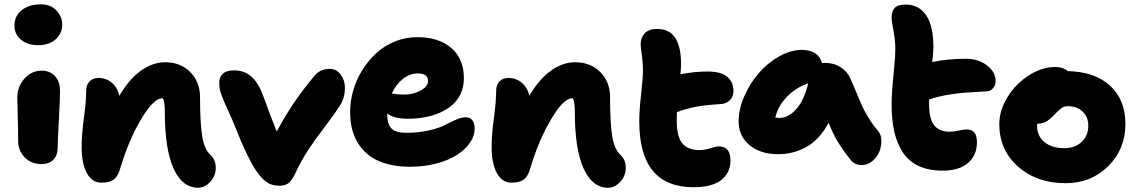

<svg xmlns="http://www.w3.org/2000/svg" viewBox="-20 -795 5268 889"><path d="M157.2 -585.9Q106.9 -585.9 76.9 -611.3Q46.9 -636.7 46.9 -675.8Q46.9 -721.2 80.6 -748Q114.3 -774.9 168.9 -774.9Q214.8 -774.9 241.5 -746.3Q268.1 -717.8 268.1 -681.2Q268.1 -640.6 238 -613.3Q208 -585.9 157.2 -585.9ZM171.9 -35.2Q124.5 -35.2 94.2 -66.7Q64 -98.1 64 -143.1Q64 -205.1 62 -263.2Q60.1 -321.3 60.1 -342.8Q60.1 -393.6 93 -430.7Q126 -467.8 172.9 -467.8Q210.4 -467.8 233.9 -443.6Q257.3 -419.4 257.8 -374Q258.3 -348.1 252.7 -242.4Q247.1 -136.7 247.1 -112.8Q247.1 -76.7 227.8 -55.9Q208.5 -35.2 171.9 -35.2Z M897 74.2Q823.7 74.2 783.4 -15.4Q743.2 -105 743.2 -275.9Q743.2 -323.7 733.9 -339.8H730Q691.4 -339.8 633.8 -243.9Q576.2 -147.9 534.2 -7.8Q524.4 24.4 504.9 37.6Q485.4 50.8 450.2 50.8Q405.8 50.8 381.8 5.9Q357.9 -39.1 357.9 -113.8Q357.9 -171.4 368.4 -247.6Q378.9 -323.7 378.9 -374Q378.9 -400.9 393.8 -417.5Q408.7 -434.1 436 -434.1Q471.7 -434.1 498.3 -411.4Q524.9 -388.7 532.2 -351.1Q578.1 -429.2 632.8 -468Q687.5 -506.8 744.1 -506.8Q816.4 -506.8 861.3 -460.9Q906.2 -415 906.2 -346.2Q906.2 -225.1 916.3 -164.1Q926.3 -103 955.1 -77.1Q979 -54.7 979 -19Q979 20 953.4 47.1Q927.7 74.2 897 74.2Z M1272 64.9Q1237.8 64.9 1212.6 46.9Q1187.5 28.8 1161.1 -12.2Q1124.5 -68.4 1073.2 -196.8Q1057.1 -238.3 1034.4 -287.1Q1011.7 -335.9 1003.4 -360.8Q995.1 -385.7 995.1 -413.1Q995.1 -438 1012 -453.6Q1028.8 -469.2 1063 -469.2Q1112.3 -469.2 1144.8 -439.7Q1177.2 -410.2 1198.2 -352.1Q1226.1 -274.9 1261.2 -186Q1300.8 -259.3 1340.6 -318.1Q1380.4 -377 1434.1 -441.9Q1461.4 -476.1 1506.3 -476.1Q1537.1 -476.1 1557.1 -450Q1577.1 -423.8 1577.1 -389.2Q1577.1 -343.3 1556.2 -310.1Q1527.3 -264.2 1484.1 -208Q1440.9 -151.9 1407 -100.6Q1373 -49.3 1343.3 16.1Q1328.6 43.9 1313.7 54.4Q1298.8 64.9 1272 64.9Z M1877.9 -22.9Q1821.3 -22.9 1775.1 -35.2Q1729 -47.4 1697 -69.6Q1665 -91.8 1643.3 -123.3Q1621.6 -154.8 1611.3 -192.9Q1601.1 -231 1601.1 -275.9Q1601.1 -324.7 1615 -374.3Q1628.9 -423.8 1656.2 -468.3Q1683.6 -512.7 1720.5 -547.4Q1757.3 -582 1807.4 -602.5Q1857.4 -623 1913.1 -623Q2010.7 -623 2069.3 -573Q2127.9 -522.9 2127.9 -432.1Q2127.9 -394 2113.8 -362.5Q2099.6 -331.1 2075 -309.6Q2050.3 -288.1 2017.1 -273.4Q1983.9 -258.8 1946.3 -252Q1908.7 -245.1 1867.7 -245.1Q1806.2 -245.1 1772.9 -269V-266.1Q1772.9 -219.7 1792.7 -200Q1812.5 -180.2 1861.8 -180.2Q1919.4 -180.2 1967.3 -191.4Q2015.1 -202.6 2040.3 -216.1Q2065.4 -229.5 2091.1 -240.7Q2116.7 -252 2134.8 -252Q2177.7 -252 2177.7 -198.2Q2177.7 -166 2156.5 -134.8Q2135.3 -103.5 2097.4 -78.6Q2059.6 -53.7 2002.2 -38.3Q1944.8 -22.9 1877.9 -22.9ZM1916 -455.1Q1877.4 -455.1 1845.5 -429.7Q1813.5 -404.3 1793.9 -361.8Q1829.1 -356.9 1849.1 -356.9Q1892.6 -356.9 1927.2 -375.7Q1961.9 -394.5 1961.9 -419.9Q1961.9 -455.1 1916 -455.1Z M2795.4 74.2Q2722.2 74.2 2681.9 -15.4Q2641.6 -105 2641.6 -275.9Q2641.6 -323.7 2632.3 -339.8H2628.4Q2589.8 -339.8 2532.2 -243.9Q2474.6 -147.9 2432.6 -7.8Q2422.9 24.4 2403.3 37.6Q2383.8 50.8 2348.6 50.8Q2304.2 50.8 2280.3 5.9Q2256.3 -39.1 2256.3 -113.8Q2256.3 -171.4 2266.8 -247.6Q2277.3 -323.7 2277.3 -374Q2277.3 -400.9 2292.2 -417.5Q2307.1 -434.1 2334.5 -434.1Q2370.1 -434.1 2396.7 -411.4Q2423.3 -388.7 2430.7 -351.1Q2476.6 -429.2 2531.2 -468Q2585.9 -506.8 2642.6 -506.8Q2714.8 -506.8 2759.8 -460.9Q2804.7 -415 2804.7 -346.2Q2804.7 -225.1 2814.7 -164.1Q2824.7 -103 2853.5 -77.1Q2877.4 -54.7 2877.4 -19Q2877.4 20 2851.8 47.1Q2826.2 74.2 2795.4 74.2Z M3190.9 71.8Q2939.9 71.8 2939.9 -232.9Q2939.9 -283.7 2948.5 -358.4Q2957 -433.1 2957 -473.1Q2957 -503.4 2951.7 -539.8Q2946.3 -576.2 2946.3 -589.8Q2946.3 -620.6 2965.3 -640.9Q2984.4 -661.1 3022.9 -661.1Q3133.3 -661.1 3133.3 -499Q3133.3 -476.6 3130.4 -451.2Q3198.7 -463.9 3255.4 -463.9Q3318.4 -463.9 3347.2 -439.5Q3376 -415 3376 -374Q3376 -347.2 3359.4 -330.8Q3342.8 -314.5 3315.9 -313Q3250 -309.1 3206.3 -301.3Q3162.6 -293.5 3114.3 -275.9Q3113.3 -263.7 3113.3 -238.8Q3113.3 -163.1 3138.9 -131.6Q3164.6 -100.1 3218.3 -100.1Q3242.7 -100.1 3269.3 -108.6Q3295.9 -117.2 3308.1 -117.2Q3362.3 -117.2 3362.3 -51.8Q3362.3 4.4 3320.1 38.1Q3277.8 71.8 3190.9 71.8Z M3582 -81.1Q3501 -81.1 3450.4 -123Q3399.9 -165 3399.9 -233.9Q3399.9 -289.1 3426 -348.9Q3452.1 -408.7 3492.7 -455.8Q3533.2 -502.9 3586.9 -533.4Q3640.6 -564 3691.9 -564Q3768.6 -564 3786.1 -502.9Q3788.6 -502.9 3793 -503.4Q3797.4 -503.9 3799.8 -503.9Q3841.3 -503.9 3873 -483.2Q3904.8 -462.4 3918 -430.2Q3928.7 -406.7 3945.6 -365.7Q3962.4 -324.7 3972.4 -302.7Q3982.4 -280.8 4002.2 -248.5Q4022 -216.3 4046.9 -187Q4060.5 -170.9 4061 -144Q4061.5 -117.2 4051.3 -92.3Q4041 -67.4 4019.3 -49.1Q3997.6 -30.8 3970.2 -30.8Q3937.5 -30.8 3918.9 -54.2Q3882.8 -99.6 3859.4 -138.2Q3835.9 -176.8 3816.9 -227.1Q3795.9 -187 3768.3 -157.7Q3740.7 -128.4 3709.7 -112.3Q3678.7 -96.2 3647.2 -88.6Q3615.7 -81.1 3582 -81.1ZM3588.9 -249Q3630.9 -249 3667.5 -290.8Q3704.1 -332.5 3722.2 -409.2Q3663.1 -388.7 3621.8 -345Q3580.6 -301.3 3569.8 -250Q3575.7 -249 3588.9 -249Z M4344.7 -4.9Q4280.3 -4.9 4233.9 -26.4Q4187.5 -47.9 4160.4 -89.1Q4133.3 -130.4 4120.8 -184.8Q4108.4 -239.3 4108.4 -310.1Q4108.4 -364.7 4116.9 -445.8Q4125.5 -526.9 4125.5 -570.8Q4125.5 -607.4 4116.9 -652.3Q4108.4 -697.3 4108.4 -713.9Q4108.4 -742.7 4122.6 -758.3Q4136.7 -773.9 4173.8 -773.9Q4233.9 -773.9 4267.8 -725.1Q4301.8 -676.3 4301.8 -576.2Q4301.8 -551.8 4296.4 -507.8Q4368.2 -522.9 4452.6 -522.9Q4509.8 -522.9 4549.8 -492.4Q4589.8 -461.9 4589.8 -419.9Q4589.8 -401.4 4578.6 -387.5Q4567.4 -373.5 4548.8 -372.1Q4477.1 -368.2 4444.1 -365.7Q4411.1 -363.3 4366 -355.5Q4320.8 -347.7 4281.7 -334V-315.9Q4281.7 -245.1 4305.2 -215.1Q4328.6 -185.1 4378.4 -185.1Q4396 -185.1 4419.2 -190.4Q4442.4 -195.8 4453.6 -195.8Q4479.5 -195.8 4491.5 -181.2Q4503.4 -166.5 4503.4 -136.2Q4503.4 -76.2 4462.2 -40.5Q4420.9 -4.9 4344.7 -4.9Z M4914.1 53.2Q4780.3 53.2 4693.6 -23.9Q4606.9 -101.1 4606.9 -220.2Q4606.9 -283.7 4645 -345.5Q4683.1 -407.2 4743.7 -446Q4804.2 -484.9 4865.7 -484.9Q4901.9 -484.9 4923.8 -465.8Q5049.8 -462.9 5120.4 -397.7Q5190.9 -332.5 5190.9 -221.2Q5190.9 -104.5 5111.3 -25.6Q5031.7 53.2 4914.1 53.2ZM4781.7 -212.9Q4781.7 -165.5 4815.9 -137.2Q4850.1 -108.9 4908.7 -108.9Q4957 -108.9 4988 -137.7Q5019 -166.5 5019 -212.9Q5019 -253.4 4992.9 -278.3Q4966.8 -303.2 4924.8 -303.2Q4915 -303.2 4907.5 -301Q4899.9 -298.8 4889.6 -290.3Q4879.4 -281.7 4875.5 -277.8Q4871.6 -273.9 4856.9 -258.8Q4835.9 -237.8 4820.1 -230Q4804.2 -222.2 4782.7 -222.2Q4781.7 -219.2 4781.7 -212.9Z"/></svg>

Font: Shantell Sans Irregular Bouncy
Style: Regular
Weight: 800
Designer: Stephen Nixon, Anya Danilova, Shantell Martin
Foundry: Arrow Type
Version: Version 1.006;[9816181b4]